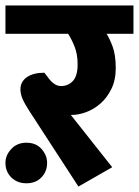

<svg xmlns="http://www.w3.org/2000/svg" viewBox="-30 -662 510 705"><path d="M382 -48 258 23 78 -254Q61 -280 53 -298.5Q45 -317 45 -334Q45 -362 68.5 -378.5Q92 -395 133 -395L149 -374Q158 -362 169.5 -354Q181 -346 194 -346Q220 -346 237.5 -364.5Q255 -383 255 -426Q255 -464 243 -493Q231 -522 220 -538H-10V-642H460V-538H361Q371 -524 383 -492.5Q395 -461 395 -412Q395 -368 379 -335.5Q363 -303 339 -282Q315 -261 287 -250.5Q259 -240 234 -240H230ZM-10 -64Q-10 -92 11.5 -115Q33 -138 67 -138Q102 -138 122.5 -115Q143 -92 143 -64Q143 -32 122 -10.5Q101 11 67 11Q33 11 11.5 -10.5Q-10 -32 -10 -64Z"/></svg>

Font: Ek Mukta ExtraBold
Style: Regular
Weight: 800
Designer: Girish Dalvi and Yashodeep Gholap
Foundry: Ek Type
Version: Version 2.538;PS 1.002;hotconv 16.6.51;makeotf.lib2.5.65220;